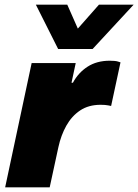

<svg xmlns="http://www.w3.org/2000/svg" viewBox="-20 -799 590 819"><path d="M228 -590 133 -779H267L312 -677L402 -779H550L375 -590ZM2 0 115 -530H303L285 -446H291Q314 -489 353.5 -514.5Q393 -540 448 -540Q472 -540 483 -536.5Q494 -533 494 -533L454 -347Q454 -347 441.5 -349.5Q429 -352 409 -352Q358 -352 322 -328Q286 -304 263 -263Q240 -222 229 -171L192 0Z"/></svg>

Font: Be Vietnam Pro Black
Style: Italic
Weight: 900
Italic angle: -12°
Designer: Lam Bao, Tony Le, Vietanh Nguyen
Foundry: Yellow Type Foundry
Version: Version 1.002; ttfautohint (v1.8.3)